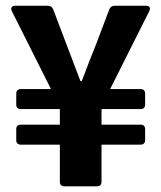

<svg xmlns="http://www.w3.org/2000/svg" viewBox="-20 -655 567 675"><path d="M190.4 -146.5V-15.6C190.4 -5.9 196.3 0 206.1 0H321.3C331.1 0 336.9 -5.9 336.9 -15.6V-146.5H474.6C484.4 -146.5 490.2 -152.3 490.2 -162.1V-201.2C490.2 -210.9 484.4 -216.8 474.6 -216.8H336.9V-271.5H474.6C484.4 -271.5 490.2 -277.3 490.2 -287.1V-326.2C490.2 -335.9 484.4 -341.8 474.6 -341.8H367.2L504.9 -616.2C509.8 -627 505.9 -634.8 494.1 -634.8H382.8C374 -634.8 367.2 -629.9 364.3 -622.1L318.4 -501C300.8 -458 284.2 -414.1 267.6 -370.1H262.7L167 -622.1C164.1 -629.9 157.2 -634.8 148.4 -634.8H33.2C21.5 -634.8 16.6 -627 21.5 -616.2L159.2 -341.8H52.7C43 -341.8 37.1 -335.9 37.1 -326.2V-287.1C37.1 -277.3 43 -271.5 52.7 -271.5H190.4V-216.8H52.7C43 -216.8 37.1 -210.9 37.1 -201.2V-162.1C37.1 -152.3 43 -146.5 52.7 -146.5Z"/></svg>

Font: Ed Sans Neue
Style: Bold
Weight: 700
Designer: Stephen Hutchings
Version: Version 1.004;PS 001.004;hotconv 1.0.88;makeotf.lib2.5.64775